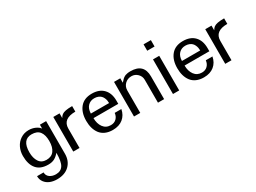

<svg xmlns="http://www.w3.org/2000/svg" viewBox="-50 -1462 3199 2402"><g transform="rotate(-30 1549.0 -261.0)"><path d="M129.9 -266.1Q129.9 -182.6 164.8 -129.9Q199.7 -77.1 270 -77.1Q344.2 -77.1 380.6 -127.2Q417 -177.2 417 -264.2Q417 -355 380.4 -401.6Q343.8 -448.2 265.1 -448.2Q129.9 -448.2 129.9 -266.1ZM37.1 -266.1Q37.1 -333 64 -388.7Q90.8 -444.3 142.3 -478.3Q193.8 -512.2 259.8 -512.2Q310.1 -512.2 353.5 -492.7Q397 -473.1 417 -443.8V-500H506.8V-28.8Q506.8 73.7 442.1 137Q377.4 200.2 264.2 200.2Q208.5 200.2 163.8 182.1Q119.1 164.1 91.6 127.2Q64 90.3 64 40H158.2Q158.2 86.4 194.6 112.3Q231 138.2 282.2 138.2Q354 138.2 387 85.9Q419.9 33.7 419.9 -92.8Q389.6 -55.7 352.8 -34.9Q315.9 -14.2 261.2 -14.2Q147.9 -14.2 92.5 -80.1Q37.1 -146 37.1 -266.1Z M882.8 -419.9Q700.7 -419.9 700.7 -279.8V0H610.4V-500H700.7V-432.1Q715.3 -458 733.9 -471.9Q752.4 -485.8 787.8 -492.9Q823.2 -500 882.8 -500Z M1038.6 -235.8Q1038.6 -155.8 1076.9 -103.3Q1115.2 -50.8 1184.6 -50.8Q1234.4 -50.8 1265.6 -81.5Q1296.9 -112.3 1301.3 -160.2H1397.5Q1382.3 -79.6 1325 -32.7Q1267.6 14.2 1176.3 14.2Q1116.2 14.2 1070.6 -6.1Q1024.9 -26.4 997.3 -62.7Q969.7 -99.1 956.1 -146.5Q942.4 -193.8 942.4 -251Q942.4 -370.1 1001.2 -441.2Q1060.1 -512.2 1171.4 -512.2Q1278.8 -512.2 1337.6 -450.9Q1396.5 -389.6 1396.5 -283.2V-235.8ZM1302.2 -301.8Q1302.2 -321.3 1298.8 -340.1Q1295.4 -358.9 1286.4 -378.7Q1277.3 -398.4 1262.9 -413.1Q1248.5 -427.7 1224.4 -437.3Q1200.2 -446.8 1169.4 -446.8Q1113.3 -446.8 1076.9 -409.4Q1040.5 -372.1 1038.6 -301.8Z M1710.9 -453.1H1710Q1653.8 -453.1 1616 -416.3Q1578.1 -379.4 1578.1 -323.2V0H1487.8V-500H1578.1V-436Q1584.5 -442.4 1595.2 -454.3Q1606 -466.3 1612.3 -472.9Q1618.7 -479.5 1630.9 -488.3Q1643.1 -497.1 1655.3 -501.7Q1667.5 -506.3 1687.3 -509.8Q1707 -513.2 1731 -513.2Q1922.9 -513.2 1922.9 -329.1V0H1834V-331.1Q1834 -381.3 1797.6 -417.2Q1761.2 -453.1 1710.9 -453.1Z M2140.6 0H2050.8V-500H2140.6ZM2148.4 -629.9H2042.5V-722.2H2148.4Z M2354.5 -235.8Q2354.5 -155.8 2392.8 -103.3Q2431.2 -50.8 2500.5 -50.8Q2550.3 -50.8 2581.5 -81.5Q2612.8 -112.3 2617.2 -160.2H2713.4Q2698.2 -79.6 2640.9 -32.7Q2583.5 14.2 2492.2 14.2Q2432.1 14.2 2386.5 -6.1Q2340.8 -26.4 2313.2 -62.7Q2285.6 -99.1 2272 -146.5Q2258.3 -193.8 2258.3 -251Q2258.3 -370.1 2317.1 -441.2Q2376 -512.2 2487.3 -512.2Q2594.7 -512.2 2653.6 -450.9Q2712.4 -389.6 2712.4 -283.2V-235.8ZM2618.2 -301.8Q2618.2 -321.3 2614.7 -340.1Q2611.3 -358.9 2602.3 -378.7Q2593.3 -398.4 2578.9 -413.1Q2564.5 -427.7 2540.3 -437.3Q2516.1 -446.8 2485.4 -446.8Q2429.2 -446.8 2392.8 -409.4Q2356.4 -372.1 2354.5 -301.8Z M3078.1 -419.9Q2896 -419.9 2896 -279.8V0H2805.7V-500H2896V-432.1Q2910.6 -458 2929.2 -471.9Q2947.8 -485.8 2983.2 -492.9Q3018.6 -500 3078.1 -500Z"/></g></svg>

Font: Perun
Style: Regular
Weight: 400
Version: Version 1.0000